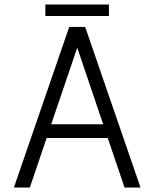

<svg xmlns="http://www.w3.org/2000/svg" viewBox="-20 -844 695 864"><path d="M540.5 0 464.8 -223.1H189.9L114.3 0H42.5L291.5 -722.7H363.3L612.3 0ZM327.6 -629.4 210.4 -284.7H444.3ZM184.1 -772V-823.7H470.2V-772Z"/></svg>

Font: Giphurs Light
Style: Regular
Weight: 300
Version: Version 0.920; ttfautohint (v1.8.4.7-5d5b)